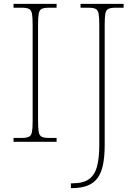

<svg xmlns="http://www.w3.org/2000/svg" viewBox="-20 -734 708 994"><path d="M50 0V-20H93Q118 -20 130 -26Q142 -32 145.5 -51Q149 -70 149 -108V-606Q149 -645 145.5 -663.5Q142 -682 130 -688Q118 -694 93 -694H50V-714H273V-694H233Q208 -694 196 -688Q184 -682 180.5 -663.5Q177 -645 177 -606V-108Q177 -70 180.5 -51Q184 -32 196 -26Q208 -20 233 -20H273V0ZM347 240V215H355Q410 215 440 194Q470 173 482 129Q494 85 494 17V-606Q494 -645 490.5 -663.5Q487 -682 475 -688Q463 -694 438 -694H397V-714H620V-694H578Q553 -694 541 -688Q529 -682 525.5 -663.5Q522 -645 522 -606V16Q522 75 513.5 117.5Q505 160 485.5 187Q466 214 433 227Q400 240 350 240Z"/></svg>

Font: Noto Serif Khmer Thin
Style: Regular
Weight: 250
Version: Version 2.003